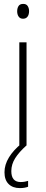

<svg xmlns="http://www.w3.org/2000/svg" viewBox="-20 -746 234 984"><path d="M99 -726Q115 -726 122 -715Q129 -704 129 -689Q129 -671 121 -660.5Q113 -650 98 -650Q83 -650 75.5 -661Q68 -672 68 -688Q68 -704 75 -715Q82 -726 99 -726ZM116 -529V0H79V-529ZM38 131Q38 187 86 187Q97 187 107.5 185Q118 183 124 181V211Q117 214 106 216Q95 218 82 218Q45 218 24 197Q3 176 3 137Q3 98 26 60.5Q49 23 90 -10L115 0Q78 33 58 64.5Q38 96 38 131Z"/></svg>

Font: Noto Sans Telugu Condensed ExtraLight
Style: Regular
Weight: 200
Width: 3
Designer: Jelle Bosma - Monotype Design Team
Foundry: Monotype Imaging Inc.
Version: Version 2.005; ttfautohint (v1.8.4.7-5d5b)